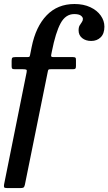

<svg xmlns="http://www.w3.org/2000/svg" viewBox="-25 -812 554 982"><path d="M-4 130.5 111 -441.5Q113.5 -453 109.8 -455.5Q106 -458 91.5 -458H51.5Q41.5 -458 38 -460.5Q34.5 -463 34.5 -473V-501Q34.5 -513.5 38.2 -516.8Q42 -520 54 -520H113Q123.5 -520 125.5 -522Q127.5 -524 129 -532L137 -572Q158 -676 213.8 -733.8Q269.5 -791.5 356 -791.5Q402.5 -791.5 437 -775.2Q471.5 -759 490.2 -732.5Q509 -706 509 -675.5Q509 -640 490 -621.2Q471 -602.5 441.5 -602.5Q413.5 -602.5 395.2 -617.2Q377 -632 377 -656.5Q377 -673 382.5 -682.2Q388 -691.5 393.5 -698.8Q399 -706 399 -715.5Q399 -724 388.8 -732Q378.5 -740 354.5 -740Q310.5 -740 285 -693Q259.5 -646 240.5 -550L237 -532.5Q235.5 -525.5 237.5 -522.8Q239.5 -520 248 -520H348Q357.5 -520 360.8 -517Q364 -514 363.5 -503.5V-474.5Q363.5 -464 360.5 -461Q357.5 -458 348 -458H235.5Q226 -458 223.5 -456.2Q221 -454.5 219.5 -446L102 134Q99.5 144.5 95 147.2Q90.5 150 77.5 150H13Q-1.5 150 -3.8 145.8Q-6 141.5 -4 130.5Z"/></svg>

Font: Besley* Medium
Style: Italic
Weight: 500
Italic angle: -13°
Designer: Owen Earl
Foundry: indestructible type*
Version: Version 3.000; ttfautohint (v1.8.3)